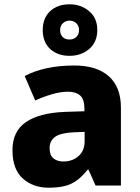

<svg xmlns="http://www.w3.org/2000/svg" viewBox="-20 -864 651 894"><path d="M326 -559Q430 -559 486.5 -509Q543 -459 543 -363V0H425L392 -74H388Q365 -45 340.5 -26Q316 -7 284 1.5Q252 10 206 10Q134 10 86 -33Q38 -76 38 -165Q38 -252 100 -295Q162 -338 281 -343L373 -346V-359Q373 -402 353 -419.5Q333 -437 297 -437Q263 -437 223 -425.5Q183 -414 144 -396L95 -510Q140 -534 198 -546.5Q256 -559 326 -559ZM323 -248Q261 -245 236 -226.5Q211 -208 211 -174Q211 -142 228.5 -127Q246 -112 275 -112Q317 -112 345.5 -137Q374 -162 374 -206V-250ZM304 -604Q248 -604 213.5 -636Q179 -668 179 -724Q179 -780 213.5 -812Q248 -844 304 -844Q357 -844 395 -812Q433 -780 433 -725Q433 -668 395.5 -636Q358 -604 304 -604ZM304 -680Q323 -680 335.5 -692Q348 -704 348 -724Q348 -744 335 -756Q322 -768 304 -768Q286 -768 273 -756Q260 -744 260 -724Q260 -704 271.5 -692Q283 -680 304 -680Z"/></svg>

Font: Noto Sans Syriac Eastern ExtraBold
Style: Regular
Weight: 800
Designer: Patrick Giasson and the Monotype Design Team
Foundry: Monotype Imaging Inc.
Version: Version 3.001